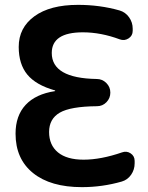

<svg xmlns="http://www.w3.org/2000/svg" viewBox="-20 -760 608 790"><path d="M317 10Q188 10 116 -48Q44 -106 44 -210Q44 -284 85.5 -328.5Q127 -373 206 -385Q207 -385 207 -387Q207 -388 206 -388Q128 -410 92.5 -453Q57 -496 57 -567Q57 -646 121.5 -693Q186 -740 301 -740Q391 -740 472 -717Q496 -710 511 -689Q526 -668 526 -642V-633Q526 -613 509 -602Q492 -591 473 -598Q395 -627 321 -627Q193 -627 193 -542Q193 -438 378 -435Q401 -435 417.5 -418.5Q434 -402 434 -379Q434 -356 418 -339.5Q402 -323 379 -323Q270 -322 226 -296.5Q182 -271 182 -217Q182 -163 218.5 -133Q255 -103 324 -103Q395 -103 482 -133Q501 -140 517.5 -129Q534 -118 534 -98V-88Q534 -62 519.5 -41Q505 -20 481 -13Q401 10 317 10Z"/></svg>

Font: Rounded Mplus 1c Bold
Style: Bold
Weight: 700
Version: Version 1.059.20150529